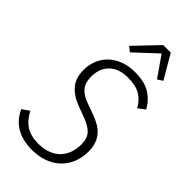

<svg xmlns="http://www.w3.org/2000/svg" viewBox="-287 -1000 1083 1083"><g transform="rotate(45 254.5 -459.0)"><path d="M214 12Q64 12 9 -108L52 -138Q78 -87 116.5 -62.5Q155 -38 215 -38Q259 -38 292 -51Q325 -64 346.5 -86.5Q368 -109 379 -140Q390 -171 390 -206Q390 -256 365.5 -281.5Q341 -307 293 -325L228 -349Q166 -372 133.5 -411Q101 -450 101 -513Q101 -554 115.5 -590Q130 -626 157.5 -652.5Q185 -679 225 -694.5Q265 -710 316 -710Q391 -710 436.5 -682Q482 -654 509 -605L468 -574Q444 -617 407.5 -638.5Q371 -660 310 -660Q238 -660 198 -621.5Q158 -583 158 -517Q158 -470 180 -442Q202 -414 250 -397L314 -374Q345 -363 370 -348.5Q395 -334 412 -314Q429 -294 438 -268Q447 -242 447 -208Q447 -161 431.5 -121Q416 -81 386.5 -51.5Q357 -22 313.5 -5Q270 12 214 12ZM380 -930 463 -788 432 -768 347 -890 216 -768 187 -791 320 -930Z"/></g></svg>

Font: IBM Plex Sans Condensed Light
Style: Italic
Weight: 300
Width: 3
Italic angle: -11°
Designer: Mike Abbink, Paul van der Laan, Pieter van Rosmalen
Foundry: Bold Monday
Version: Version 1.3